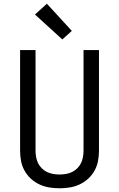

<svg xmlns="http://www.w3.org/2000/svg" viewBox="-20 -1004 640 1032"><path d="M300 8Q272 8 244.5 3.5Q217 -1 191.5 -13Q166 -25 145.5 -44Q125 -63 111.5 -87.5Q98 -112 93 -139.5Q88 -167 88 -195V-735H171V-195Q171 -178 174 -160.5Q177 -143 184.5 -127.5Q192 -112 204.5 -99.5Q217 -87 232.5 -79.5Q248 -72 265.5 -69Q283 -66 300 -66Q317 -66 334.5 -69Q352 -72 367.5 -79.5Q383 -87 395.5 -99.5Q408 -112 415.5 -127.5Q423 -143 426 -160.5Q429 -178 429 -195V-735H512V-195Q512 -167 507 -139.5Q502 -112 488.5 -87.5Q475 -63 454.5 -44Q434 -25 408.5 -13Q383 -1 355.5 3.5Q328 8 300 8ZM315 -792 168 -926 232 -984 366 -838Z"/></svg>

Font: Zed Sans Extended
Style: Regular
Weight: 400
Width: 7
Designer: Belleve Invis
Foundry: Belleve Invis
Version: Version 1.0.0; ttfautohint (v1.8.4)